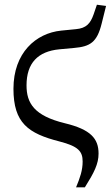

<svg xmlns="http://www.w3.org/2000/svg" viewBox="-20 -600 483 825"><path d="M306.8 205H344.6C384.4 141.8 403.5 104.3 403.5 59.9C403.5 -4.5 369.8 -43.6 258.9 -70.4C126.2 -102.7 94 -157 94 -233.3C94 -329.1 142.8 -379.2 234.9 -388.1L298.8 -394C366.9 -400 397.1 -417.6 417 -499.5L435.7 -574.5L396.4 -579.7L382.4 -538.7C368.5 -499 350.9 -478.7 306.2 -474.7L243 -468.5C133.8 -457.4 37.8 -372.9 37.8 -218.5C37.8 -71.4 101.3 -26.3 236.3 8C316.1 28.7 335.1 50 335.1 94.1C335.1 131.6 324 163.8 306.8 205Z"/></svg>

Font: Source Serif Variable
Style: Regular
Weight: 389
Designer: Frank Grießhammer
Foundry: Adobe Systems Incorporated
Version: Version 3.001;hotconv 1.0.111;makeotfexe 2.5.65597